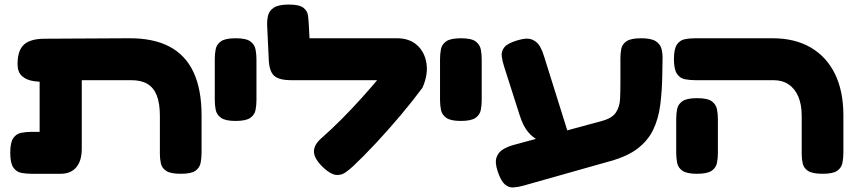

<svg xmlns="http://www.w3.org/2000/svg" viewBox="-20 -754 3748 843"><path d="M118 9Q95 9 73.5 5Q52 1 38.5 -18.5Q25 -38 25 -83Q25 -129 38.5 -148Q52 -167 73.5 -171Q95 -175 117 -175H154V-466L278 -406Q241 -400 202 -396.5Q163 -393 130 -397.5Q97 -402 77 -419.5Q57 -437 57 -473Q57 -532 85 -558Q113 -584 178 -584L544 -586Q652 -587 723 -550Q794 -513 829.5 -437.5Q865 -362 865 -247V-84Q865 -61 861 -39.5Q857 -18 838.5 -4.5Q820 9 774 9Q729 9 710 -3.5Q691 -16 686.5 -36Q682 -56 682 -77V-245Q682 -300 668.5 -334.5Q655 -369 627.5 -385.5Q600 -402 556 -402H339V-101Q339 -48 315 -19.5Q291 9 246 9Z M1014 -223Q969 -223 950 -237Q931 -251 927 -272Q923 -293 923 -315V-495Q923 -517 927 -538Q931 -559 950 -572.5Q969 -586 1015 -586Q1061 -586 1079.5 -572Q1098 -558 1102 -537Q1106 -516 1106 -494V-314Q1106 -292 1102 -271Q1098 -250 1079 -236.5Q1060 -223 1014 -223Z M1402 -16Q1361 -54 1358.5 -85.5Q1356 -117 1393 -149Q1434 -185 1479 -230Q1524 -275 1568 -324Q1612 -373 1652.5 -421.5Q1693 -470 1725 -512L1835 -369Q1793 -312 1739.5 -248.5Q1686 -185 1631 -126Q1576 -67 1529 -23Q1514 -9 1496 3.5Q1478 16 1455.5 14Q1433 12 1402 -16ZM1835 -369 1716 -402H1258Q1205 -402 1183.5 -421.5Q1162 -441 1160 -493L1153 -642Q1152 -665 1157 -686Q1162 -707 1182.5 -720.5Q1203 -734 1248 -734Q1294 -734 1312 -720Q1330 -706 1332.5 -685Q1335 -664 1336 -642L1339 -586H1723Q1778 -586 1811.5 -555.5Q1845 -525 1852.5 -475.5Q1860 -426 1835 -369Z M2003 -223Q1958 -223 1939 -237Q1920 -251 1916 -272Q1912 -293 1912 -315V-495Q1912 -517 1916 -538Q1920 -559 1939 -572.5Q1958 -586 2004 -586Q2050 -586 2068.5 -572Q2087 -558 2091 -537Q2095 -516 2095 -494V-314Q2095 -292 2091 -271Q2087 -250 2068 -236.5Q2049 -223 2003 -223Z M2275 62Q2253 68 2233 69Q2213 70 2196 55Q2179 40 2165 -2Q2152 -41 2160.5 -64Q2169 -87 2190 -99Q2211 -111 2233 -117L2623 -223Q2668 -235 2684.5 -260.5Q2701 -286 2702.5 -320Q2704 -354 2704 -391V-499Q2704 -521 2708 -540.5Q2712 -560 2731 -573Q2750 -586 2795 -586Q2840 -586 2860 -572.5Q2880 -559 2885 -537.5Q2890 -516 2889 -493L2888 -432Q2887 -356 2879 -294Q2871 -232 2848 -184.5Q2825 -137 2780.5 -102.5Q2736 -68 2661 -47ZM2347 -137Q2321 -148 2299 -174Q2277 -200 2262 -247L2193 -463Q2186 -485 2183 -506.5Q2180 -528 2194 -546Q2208 -564 2252 -577Q2295 -590 2318 -579.5Q2341 -569 2352 -548Q2363 -527 2369 -506L2479 -155Z M3592 9Q3547 9 3528 -3.5Q3509 -16 3504.5 -36Q3500 -56 3500 -77V-245Q3500 -295 3485 -330Q3470 -365 3442.5 -383.5Q3415 -402 3375 -402H3032Q3009 -402 2987.5 -406Q2966 -410 2952.5 -429.5Q2939 -449 2939 -494Q2939 -540 2952.5 -559Q2966 -578 2987.5 -582Q3009 -586 3031 -586H3372Q3470 -586 3539.5 -545.5Q3609 -505 3646 -429.5Q3683 -354 3683 -247V-84Q3683 -61 3679 -39.5Q3675 -18 3656.5 -4.5Q3638 9 3592 9ZM3040 9Q2995 9 2976 -4.5Q2957 -18 2953 -39.5Q2949 -61 2949 -83V-232Q2949 -254 2953 -275Q2957 -296 2976 -309.5Q2995 -323 3041 -323Q3087 -323 3105.5 -309Q3124 -295 3128 -274Q3132 -253 3132 -231V-82Q3132 -60 3128 -39Q3124 -18 3105 -4.5Q3086 9 3040 9Z"/></svg>

Font: Fredoka Expanded
Style: Bold
Weight: 700
Width: 7
Designer: Ben Nathan
Foundry: Milena B. Brandão, Ben Nathan
Version: Version 2.001